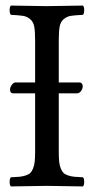

<svg xmlns="http://www.w3.org/2000/svg" viewBox="-20 -667 337 689"><path d="M190.9 -122.1Q190.9 -100.6 192.4 -86.7Q193.8 -72.8 198.2 -62.3Q202.6 -51.8 208 -46.4Q213.4 -41 224.6 -37.4Q235.8 -33.7 246.8 -32.7Q257.8 -31.7 277.8 -30.8Q282.2 -26.4 282.2 -14.4Q282.2 -2.4 277.8 2Q178.2 0 148.9 0Q116.7 0 19 2Q14.6 -2.4 14.6 -14.4Q14.6 -26.4 19 -30.8Q39.1 -31.7 50 -32.7Q61 -33.7 72.3 -37.4Q83.5 -41 88.9 -46.4Q94.2 -51.8 98.6 -62.3Q103 -72.8 104.5 -86.7Q106 -100.6 106 -122.1V-332H26.9Q16.1 -332 16.1 -346.2Q16.1 -354 22.5 -362.5Q28.8 -371.1 35.2 -371.1H106V-522.9Q106 -554.7 102.8 -571.8Q99.6 -588.9 88.1 -598.4Q76.7 -607.9 62.7 -610.1Q48.8 -612.3 19 -613.8Q14.6 -618.2 14.6 -630.4Q14.6 -642.6 19 -647Q118.7 -645 147.9 -645Q180.2 -645 277.8 -647Q282.2 -642.6 282.2 -630.4Q282.2 -618.2 277.8 -613.8Q248 -612.3 234.1 -610.1Q220.2 -607.9 208.7 -598.4Q197.3 -588.9 194.1 -571.8Q190.9 -554.7 190.9 -522.9V-371.1H265.1Q271 -371.1 273.9 -366.9Q276.9 -362.8 276.9 -357.9Q276.9 -348.6 270.8 -340.3Q264.6 -332 255.9 -332H190.9Z"/></svg>

Font: Linux Libertine G
Style: Regular
Weight: 400
Designer: Philipp H. Poll
Foundry: Philipp H. Poll
Version: Version 4.7.5